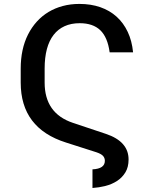

<svg xmlns="http://www.w3.org/2000/svg" viewBox="-20 -757 776 969"><path d="M84.5 -340.2V-410.5Q84.5 -509.6 121.4 -582.7Q139.9 -619.3 166 -648.1Q192.1 -676.8 225 -696.6Q257.8 -716.3 296.9 -726.7Q335.9 -737.2 380.7 -737.2Q438.9 -737.2 486.3 -720.7Q533.7 -704.2 568.5 -672.8Q603.3 -641.3 624.6 -596.1Q646 -550.8 651.6 -492.9H533.4Q523.1 -569.2 486 -604.6Q448.9 -639.9 382.5 -639.9Q338.8 -639.9 305.8 -624.8Q272.7 -609.7 250.4 -580.8Q228 -551.8 216.6 -509.1Q205.3 -466.3 205.3 -410.9V-340.2Q205.3 -184.7 347.7 -137.1L514.6 -81.3Q628.9 -43 628.9 47.9Q628.9 86.6 612.7 113.1Q596.6 139.6 570.5 156.4Q544.4 173.3 511.9 181.5Q479.4 189.6 446.7 191.8V97.7Q509.2 94.8 509.2 54.7Q509.2 39.8 499.8 29.7Q490.4 19.5 467.3 11.7L313.2 -37.6Q84.5 -109.7 84.5 -340.2Z"/></svg>

Font: Inter P Medium
Style: Regular
Weight: 500
Designer: Rasmus Andersson
Foundry: rsms
Version: Version 3.018;git-588b23468